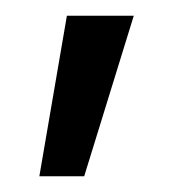

<svg xmlns="http://www.w3.org/2000/svg" viewBox="-20 -732 220 244"><path d="M30 -508 65 -712H150L87 -508Z"/></svg>

Font: CST
Style: Regular
Weight: 400
Version: Version 1.00